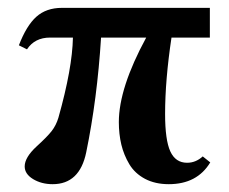

<svg xmlns="http://www.w3.org/2000/svg" viewBox="-20 -455 580 486"><path d="M113.3 11.2Q85 11.2 63.7 -1.7Q42.5 -14.6 42.5 -33.7Q42.5 -56.6 72.8 -84.5Q99.1 -108.4 110.6 -123Q122.1 -137.7 127.9 -157.2Q163.1 -282.2 164.6 -359.9H106.9Q67.9 -359.9 48.3 -330.1L27.8 -340.3Q46.9 -390.1 72 -412.6Q97.2 -435.1 136.7 -435.1H511.2V-359.9H414.1Q397.9 -252.4 397.9 -166.5Q397.9 -100.6 411.1 -71.8Q424.3 -43 453.6 -43Q475.6 -43 493.2 -59.1L512.2 -43.9Q479 11.2 407.2 11.2Q372.6 11.2 346.9 -2.4Q321.3 -16.1 307.4 -39.3Q293.5 -62.5 287.1 -89.1Q280.8 -115.7 280.8 -146Q280.8 -232.4 350.1 -359.9H235.8Q226.1 -204.6 198.2 -69.3Q181.6 11.2 113.3 11.2Z"/></svg>

Font: Elstob
Style: Bold
Weight: 700
Designer: Peter S. Baker
Version: Version 1.015